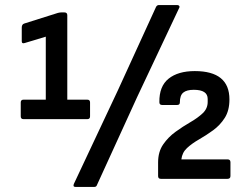

<svg xmlns="http://www.w3.org/2000/svg" viewBox="-20 -707 988 759"><path d="M73 -236Q62 -236 62 -247V-302Q62 -313 73 -313H161V-562L78 -537Q66 -533 66 -544V-598Q66 -611 76 -614L209 -656Q217 -658 224 -658H234Q246 -658 246 -647V-313H325Q336 -313 336 -302V-247Q336 -236 325 -236ZM279 32Q267 32 272 20L446 -350L597 -680Q601 -687 608 -687H681Q686 -687 688.5 -683.5Q691 -680 688 -675L522 -323L363 25Q361 32 352 32ZM616 0Q605 0 605 -11V-65Q605 -107 625 -136Q645 -165 674 -186Q703 -207 732.5 -224Q762 -241 781.5 -259.5Q801 -278 801 -304V-316Q801 -352 746 -352Q718 -352 704.5 -341Q691 -330 691 -302Q691 -292 680 -292H621Q610 -292 610 -303Q609 -366 646.5 -396Q684 -426 750 -426Q887 -426 887 -314Q887 -270 868.5 -241Q850 -212 822.5 -192Q795 -172 767 -156Q739 -140 719.5 -122Q700 -104 697 -77H879Q891 -77 891 -66V-11Q891 0 879 0Z"/></svg>

Font: Sofia Sans Extra Cond
Style: Bold
Weight: 700
Width: 1
Designer: Botio Nikoltchev, Ani Petrova
Foundry: lettersoup
Version: Version 4.100; ttfautohint (v1.8.3)